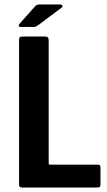

<svg xmlns="http://www.w3.org/2000/svg" viewBox="-20 -836 478 856"><path d="M79 0Q65 0 65 -12V-660Q65 -673 79 -673H180Q190 -673 193.5 -669.5Q197 -666 197 -656V-111Q197 -105 198 -103.5Q199 -102 205 -102H409Q423 -102 425.5 -99Q428 -96 428 -83V-19Q428 -5 425 -2.5Q422 0 409 0ZM131 -716H71Q64 -716 63.5 -721Q63 -726 69 -732L133 -804Q139 -811 143 -813.5Q147 -816 157 -816H250Q255 -816 258 -811Q261 -806 256 -803L156 -728Q148 -722 143 -719Q138 -716 131 -716Z"/></svg>

Font: Glory
Style: Bold
Weight: 700
Designer: Robert Leuschke
Foundry: Robert Leuschke
Version: Version 1.011